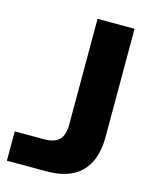

<svg xmlns="http://www.w3.org/2000/svg" viewBox="-111 -800 681 872"><g transform="rotate(15 229.5 -364.5)"><path d="M7 0V-138H145Q194 -138 216 -160.5Q238 -183 238 -231V-729H412V-221Q412 -150 388 -100.5Q364 -51 315.5 -25.5Q267 0 192 0Z"/></g></svg>

Font: Mona Sans Expanded
Style: Bold
Weight: 700
Width: 7
Designer: Deni Anggara
Foundry: GitHub
Version: Version 2.000